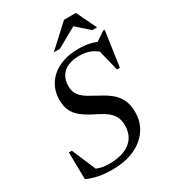

<svg xmlns="http://www.w3.org/2000/svg" viewBox="-213 -994 997 1115"><g transform="rotate(-30 286.0 -437.0)"><path d="M505.5 -601Q477.5 -629 445.2 -643.8Q413 -658.5 367 -658.5Q322.5 -658.5 290.8 -644Q259 -629.5 242.5 -602.2Q226 -575 226 -536Q226 -498.5 244.5 -474.8Q263 -451 293.5 -433.5Q324 -416 359 -397Q394.5 -378.5 423.5 -355.2Q452.5 -332 469.8 -298Q487 -264 487 -213Q487 -146.5 452.2 -96Q417.5 -45.5 354.5 -17.2Q291.5 11 206 11Q156 11 116.2 3.2Q76.5 -4.5 39 -21.5L36 -202.5H56L133.5 -20.5L93.5 -56Q122 -41.5 148.2 -34.5Q174.5 -27.5 207 -27.5Q268 -27.5 310.2 -44.8Q352.5 -62 374.8 -95.2Q397 -128.5 397 -175Q397 -211.5 383.8 -235.8Q370.5 -260 348.5 -276.8Q326.5 -293.5 300.5 -306.5Q274.5 -319.5 249.5 -333Q216 -352 191.5 -373Q167 -394 154 -423.2Q141 -452.5 141 -493.5Q141 -553 170.8 -598.8Q200.5 -644.5 255.2 -670.2Q310 -696 384.5 -696Q424.5 -696 458.8 -688.2Q493 -680.5 531 -662.5L492.5 -668.5L562 -715.5H572.5L538.5 -480H519L477 -649.5ZM251 -749.5 397 -883.5H476.5L541 -749.5H509L415.5 -832H440L291.5 -749.5Z"/></g></svg>

Font: Newsreader 36pt Medium
Style: Italic
Weight: 500
Italic angle: -17°
Designer: Hugues Gentile
Foundry: Production Type
Version: Version 1.003